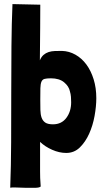

<svg xmlns="http://www.w3.org/2000/svg" viewBox="-20 -746 510 939"><path d="M304 2Q343 2 370.5 -25Q398 -52 416 -92Q434 -132 442.5 -179Q451 -226 451 -266Q451 -316 438 -358Q425 -400 402.5 -430.5Q380 -461 349 -478.5Q318 -496 283 -497Q265 -497 248.5 -496.5Q232 -496 218 -491.5Q204 -487 193 -477.5Q182 -468 175 -451Q176 -539 176.5 -610Q177 -681 177 -723L41 -726Q37 -634 36 -521.5Q35 -409 35 -289.5Q35 -170 34.5 -51Q34 68 30 172Q37 170 59.5 171Q82 172 106.5 172.5Q131 173 152.5 172.5Q174 172 179 166Q177 139 176.5 124.5Q176 110 176 91.5Q176 73 176 41.5Q176 10 176 -52Q200 -29 235 -13.5Q270 2 304 2ZM328 -246Q328 -201 304.5 -169.5Q281 -138 239 -138Q214 -138 201.5 -146.5Q189 -155 183.5 -170.5Q178 -186 177.5 -208.5Q177 -231 177 -259Q177 -294 177.5 -314.5Q178 -335 182.5 -346Q187 -357 197.5 -360Q208 -363 229 -363Q270 -363 293.5 -343.5Q317 -324 322 -299Q326 -286 327 -272.5Q328 -259 328 -246Z"/></svg>

Font: Londrina Solid
Style: Regular
Weight: 400
Designer: Marcelo Magalhaes
Foundry: Marcelo Magalhães
Version: Version 1.002